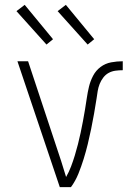

<svg xmlns="http://www.w3.org/2000/svg" viewBox="-20 -773 540 793"><path d="M227 0 52 -520H96L211 -173Q222 -141 232.5 -108Q243 -75 253 -42Q265 -63 273.5 -85.5Q282 -108 289 -131Q296 -154 302 -177.5Q308 -201 313 -224.5Q318 -248 322.5 -272Q327 -296 331 -320Q335 -344 338.5 -368Q342 -392 347.5 -415Q353 -438 364.5 -460Q376 -482 395.5 -496.5Q415 -511 439 -515.5Q463 -520 487 -520V-483Q472 -483 457 -481Q442 -479 429 -472Q416 -465 406.5 -452.5Q397 -440 391.5 -426Q386 -412 383.5 -397Q381 -382 379 -367Q374 -335 368.5 -303.5Q363 -272 356.5 -240.5Q350 -209 342.5 -178Q335 -147 325.5 -116.5Q316 -86 304 -56Q292 -26 273 0ZM342 -589 218 -727 252 -753 369 -611ZM172 -589 48 -727 82 -753 199 -611Z"/></svg>

Font: Iosevka SS04 Extralight
Style: Regular
Weight: 200
Monospace: yes
Designer: Belleve Invis
Foundry: Belleve Invis
Version: Version 19.0.0; ttfautohint (v1.8.4)